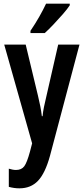

<svg xmlns="http://www.w3.org/2000/svg" viewBox="-20 -786 456 1046"><path d="M3 -543H120L187 -264Q194 -236 199.5 -207.5Q205 -179 208 -153H212Q214 -176 219.5 -203Q225 -230 233 -263L297 -543H413L252 64Q226 158 187 199Q148 240 86 240Q71 240 57 238Q43 236 28 232V133Q38 136 48 138Q58 140 67 140Q97 140 112 120Q127 100 143 41L155 -5ZM360 -757Q347 -737 323 -709.5Q299 -682 272.5 -654Q246 -626 224 -606H146V-618Q173 -658 194 -695Q215 -732 231 -766H360Z"/></svg>

Font: Noto Sans Thai ExtCond SemBd
Style: Regular
Weight: 600
Width: 2
Designer: Monotype Design Team
Foundry: Monotype Imaging Inc.
Version: Version 2.002; ttfautohint (v1.8.4.7-5d5b)